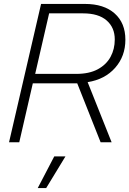

<svg xmlns="http://www.w3.org/2000/svg" viewBox="-20 -724 658 977"><path d="M26 0 189 -704H412Q509 -704 563.5 -655.5Q618 -607 618 -522Q618 -438 566 -379Q514 -320 426 -306L548 0H492L373 -300H372H147L78 0ZM403 -656H230L159 -348H368Q434 -348 477.5 -371.5Q521 -395 542.5 -434.5Q564 -474 564 -523Q564 -584 522.5 -620Q481 -656 403 -656ZM313 72 215 233H172L256 72Z"/></svg>

Font: Prodigy Sans Light
Style: Italic
Weight: 300
Italic angle: -13°
Designer: Wei Huang
Foundry: Wei Huang
Version: Version 1.003; ttfautohint (v1.8.3)